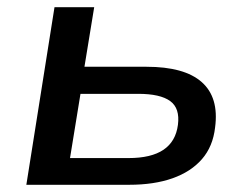

<svg xmlns="http://www.w3.org/2000/svg" viewBox="-20 -512 679 532"><path d="M53 0 131 -492H241L214 -327H386Q491 -327 539 -284.5Q587 -242 576 -159Q570 -106 539.5 -71Q509 -36 458 -18Q407 0 338 0ZM174 -74H336Q399 -74 433 -97Q467 -120 473 -166Q479 -212 451.5 -232Q424 -252 363 -252H203Z"/></svg>

Font: Nunito Sans 10pt SemiExpanded SemiBold
Style: Italic
Weight: 600
Width: 6
Italic angle: -9°
Designer: Vernon Adams
Foundry: Vernon Adams
Version: Version 3.101;gftools[0.9.27]